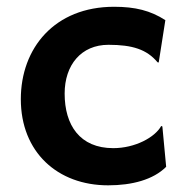

<svg xmlns="http://www.w3.org/2000/svg" viewBox="-20 -540 541 567"><path d="M41.5 -247.1C41.5 -90.8 149.9 7.3 299.3 7.3C370.1 7.3 432.6 -9.3 470.7 -47.4L459.5 -166.5L456.1 -168C437.5 -134.3 378.9 -102.5 314.5 -102.5C215.8 -102.5 170.9 -170.4 170.9 -263.7C170.9 -348.1 219.7 -407.7 300.3 -407.7C371.1 -407.7 413.6 -394 445.3 -356L448.7 -355.5L468.3 -480.5C424.3 -508.8 379.4 -520 316.9 -520C141.1 -520 41.5 -397.9 41.5 -247.1Z"/></svg>

Font: HammersmithOne
Style: Regular
Weight: 400
Designer: Nicole Fally
Foundry: Nicole Fally
Version: Version 1.003